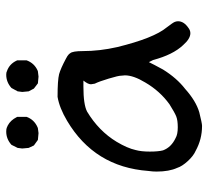

<svg xmlns="http://www.w3.org/2000/svg" viewBox="-46 -612 662 610"><g transform="rotate(-90 285.0 -307.0)"><path d="M283.2 -455.1Q335 -455.1 354.5 -450.2Q372.1 -445.3 403.3 -428.7Q413.1 -423.8 418 -418.9L420.9 -415Q427.7 -407.2 427.7 -375Q427.7 -321.3 440.4 -265.6Q468.8 -149.4 502.9 -108.4Q518.6 -87.9 520.5 -82.5Q522.5 -77.1 522.5 -72.3Q522.5 -53.7 501 -39.1Q493.2 -33.2 484.4 -33.2Q466.8 -33.2 446.3 -56.6Q416 -88.9 399.4 -151.4L392.6 -165Q389.6 -159.2 383.8 -147.5Q377.9 -135.7 369.1 -120.1Q341.8 -76.2 307.6 -49.8Q269.5 -15.6 233.4 -4.9Q198.2 3.9 190.4 3.9Q189.5 3.9 189.5 3.9Q147.5 3.9 110.4 -16.6Q94.7 -23.4 78.1 -41.5Q61.5 -59.6 56.6 -75.2Q44.9 -100.6 44.9 -140.6Q44.9 -153.3 46.9 -167Q59.6 -337.9 206.1 -424.8Q247.1 -449.2 282.2 -455.1ZM322.3 -349.6Q322.3 -358.4 334 -373H314.5Q257.8 -373 235.4 -361.3Q173.8 -324.2 139.6 -267.6Q119.1 -233.4 113.3 -207Q108.4 -189.5 108.4 -162.1Q108.4 -134.8 112.3 -120.1Q122.1 -93.8 151.4 -80.1Q163.1 -73.2 185.5 -73.2Q208 -73.2 220.2 -78.1Q232.4 -83 258.8 -99.6Q300.8 -129.9 328.1 -176.8Q350.6 -213.9 350.6 -241.2Q350.6 -246.1 349.6 -252V-252.9Q349.6 -261.7 340.3 -292.5Q331.1 -323.2 324.2 -336.9L322.3 -348.6ZM171.9 -618.2Q179.7 -618.2 183.6 -616.7Q187.5 -615.2 191.4 -613.3Q208 -604.5 217.8 -585L218.8 -583V-553.7Q210 -529.3 185.5 -518.6L182.6 -517.6L167 -515.6L145.5 -517.6L127.9 -530.3L120.1 -546.9L118.2 -567.4L120.1 -582L129.9 -601.6Q148.4 -618.2 171.9 -618.2ZM352.5 -618.2Q360.4 -618.2 363.3 -616.2Q386.7 -608.4 397.5 -585L398.4 -583V-553.7Q389.6 -529.3 366.2 -518.6L363.3 -517.6L346.7 -515.6L325.2 -517.6L308.6 -530.3L299.8 -546.9L297.9 -567.4L299.8 -582L310.5 -601.6Q329.1 -618.2 352.5 -618.2Z"/></g></svg>

Font: JasonHandwriting2
Style: SemiBold
Weight: 600
Version: Version 1.04.7